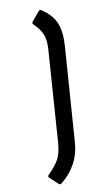

<svg xmlns="http://www.w3.org/2000/svg" viewBox="-129 -745 528 933"><g transform="rotate(-15 135.0 -278.5)"><path d="M45.9 140.1 7.8 98.1Q2 90.3 9.8 84Q51.3 49.8 68.6 22.2Q85.9 -5.4 94.2 -55.2L165 -502.9Q168.5 -523.4 168.5 -540Q168.5 -556.6 166 -569.3Q163.6 -582 157.5 -595Q151.4 -607.9 144.3 -617.9Q137.2 -627.9 126 -642.1Q120.6 -648.4 127.9 -655.8L168.9 -696.8Q175.3 -703.1 183.1 -696.8Q231.4 -658.2 244.9 -612.5Q258.3 -566.9 247.1 -498L172.9 -33.2Q155.8 75.2 60.1 140.1Q51.8 146 45.9 140.1Z"/></g></svg>

Font: Sofia Sans
Style: Italic
Weight: 400
Italic angle: -9°
Designer: Botio Nikoltchev, Ani Petrova
Foundry: lettersoup
Version: Version 4.100